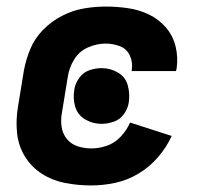

<svg xmlns="http://www.w3.org/2000/svg" viewBox="-20 -558 616 586"><path d="M259 8Q295 8 332 0Q369 -8 402.5 -28Q436 -48 462 -78Q488 -108 504 -143L377 -184Q367 -161 349 -141.5Q331 -122 307 -113.5Q283 -105 259 -105Q237 -105 217 -111.5Q197 -118 184 -134Q171 -150 168 -171Q165 -192 169 -214L187 -324Q191 -351 206 -376Q221 -401 248 -413Q275 -425 302 -425Q325 -425 346 -417Q367 -409 376.5 -388Q386 -367 382 -344V-341H517L519 -348Q524 -383 516 -416Q508 -449 486.5 -474Q465 -499 435 -513.5Q405 -528 371 -533Q337 -538 302 -538Q269 -538 235 -532Q201 -526 169 -509.5Q137 -493 111.5 -467Q86 -441 72.5 -408.5Q59 -376 53 -343L35 -233Q28 -192 32 -152.5Q36 -113 56 -80.5Q76 -48 108 -27.5Q140 -7 179 0.5Q218 8 259 8ZM290 -180Q308 -180 327 -186.5Q346 -193 358 -209.5Q370 -226 373 -245Q377 -272 370 -297.5Q363 -323 340 -336.5Q317 -350 290 -350Q271 -350 252.5 -343.5Q234 -337 222 -320.5Q210 -304 207 -286Q202 -258 209.5 -232.5Q217 -207 240 -193.5Q263 -180 290 -180Z"/></svg>

Font: Iosevka Sparkle Extrabold
Style: Italic
Weight: 800
Italic angle: -9°
Designer: Belleve Invis
Foundry: Belleve Invis
Version: Version 4.5.0; ttfautohint (v1.8.3)